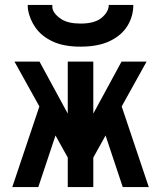

<svg xmlns="http://www.w3.org/2000/svg" viewBox="-20 -762 656 782"><path d="M331 -68 318 -222 475 -511H577ZM30 0 158 -381 223 -261 136 0ZM285 -68 39 -511H141L298 -222ZM256 0V-511H360V0ZM480 0 393 -261 458 -381 586 0ZM308 -572Q239.5 -572 194.8 -593Q150 -614 125.5 -648.2Q101 -682.5 94 -723Q93.5 -727.5 93.2 -732.5Q93 -737.5 93 -742H193Q193 -737.5 193.2 -732.5Q193.5 -727.5 195 -723Q202.5 -701.5 230.2 -683.8Q258 -666 308 -666Q366.5 -666 394.8 -690.2Q423 -714.5 423 -742H523Q523 -696.5 499.8 -657.8Q476.5 -619 428.8 -595.5Q381 -572 308 -572Z"/></svg>

Font: Overpass Mono
Style: Bold
Weight: 700
Monospace: yes
Designer: Delve Withrington, Dave Bailey
Foundry: Delve Fonts LLC
Version: Version 4.000